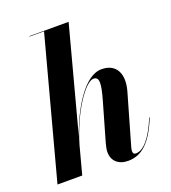

<svg xmlns="http://www.w3.org/2000/svg" viewBox="-138 -853 862 966"><g transform="rotate(-20 293.0 -370.0)"><path d="M366 -318 307.5 -114.5C303 -98 299 -79.5 299 -66.5C299 -21 330.5 10 383 10C456.5 10 510 -38 559 -158.5L556.5 -159.5C516 -60 472.5 -12 432.5 -12C422.5 -12 417 -16.5 417 -29.5C417 -34.5 418.5 -42.5 420 -48L498 -319.5C522.5 -405 494.5 -469.5 413 -469.5C320.5 -469.5 236 -321 191 -190.5L340 -750H130V-747.5H207.5L7.5 0H140L179.5 -148.5C227 -311.5 316 -438.5 359 -438.5C392.5 -438.5 389.5 -400.5 366 -318Z"/></g></svg>

Font: Bodoni* 72pt
Style: Bold Italic
Weight: 700
Italic angle: -13°
Version: Version 2.3